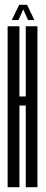

<svg xmlns="http://www.w3.org/2000/svg" viewBox="-20 -785 194 805"><path d="M12 0H61.5V-342.5H88V0H137V-675H88V-380.5H61.5V-675H12ZM29.5 -701H57.5L77.5 -745.5L97.5 -701H124L93.5 -765H60.5Z"/></svg>

Font: Anybody UltraCondensed Light
Style: Regular
Weight: 300
Width: 1
Version: Version 1.113;gftools[0.9.25]